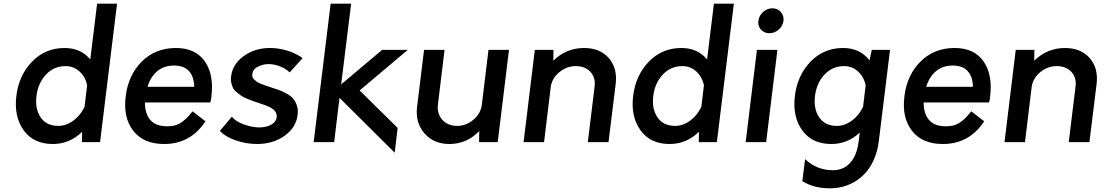

<svg xmlns="http://www.w3.org/2000/svg" viewBox="-20 -770 5986 1040"><path d="M506 -750H614L522 0H424L425 -56Q357 10 266 10Q162 10 108.5 -64Q55 -138 68.5 -250Q82 -362 153.5 -436Q225 -510 330 -510Q418 -510 469 -448ZM296 -88Q325 -88 352.5 -101.5Q380 -115 402 -138.5Q424 -162 438 -192L452 -308Q446 -338 429.5 -361.5Q413 -385 389 -398.5Q365 -412 336 -412Q272 -412 229 -366Q186 -320 177.5 -250Q169 -180 200.5 -134Q232 -88 296 -88Z M1125 -246Q1123 -225 1119 -215H765Q765 -154 794.5 -120Q824 -86 885 -86Q906 -86 922.5 -89.5Q939 -93 955.5 -102.5Q972 -112 988 -127.5Q1004 -143 1023 -167L1093 -113Q1012 10 869 10Q757 10 701.5 -62Q646 -134 661 -249Q675 -364 748.5 -437Q822 -510 933 -510Q1039 -510 1089.5 -437.5Q1140 -365 1125 -246ZM923 -415Q869 -415 832.5 -385Q796 -355 779 -300H1032Q1031 -355 1003.5 -385Q976 -415 923 -415Z M1372 10Q1313 10 1256 -10Q1199 -30 1171 -61L1236 -138Q1253 -115 1294.5 -98.5Q1336 -82 1377 -80Q1404 -79 1426.5 -85.5Q1449 -92 1463 -105Q1477 -118 1479 -136Q1480 -148 1475.5 -158Q1471 -168 1463.5 -175Q1456 -182 1441 -189.5Q1426 -197 1414 -201Q1402 -205 1382 -212Q1358 -220 1349.5 -223Q1341 -226 1319 -235Q1297 -244 1288 -250.5Q1279 -257 1264 -268.5Q1249 -280 1243 -292Q1237 -304 1233 -321Q1229 -338 1232 -357Q1240 -423 1300.5 -466.5Q1361 -510 1442 -510Q1474 -510 1507.5 -503Q1541 -496 1569.5 -483.5Q1598 -471 1619 -455L1549 -378Q1538 -389 1521.5 -398.5Q1505 -408 1487 -414Q1469 -420 1451 -422Q1415 -426 1382.5 -411.5Q1350 -397 1347 -371Q1345 -361 1347.5 -353Q1350 -345 1358.5 -337.5Q1367 -330 1373.5 -325.5Q1380 -321 1396 -315Q1412 -309 1419.5 -306.5Q1427 -304 1447 -297Q1476 -288 1492.5 -282Q1509 -276 1532.5 -263Q1556 -250 1568 -236Q1580 -222 1588 -199Q1596 -176 1592 -148Q1584 -79 1521.5 -34.5Q1459 10 1372 10Z M2189 -500 1928 -280 2134 -77 2118 57 1819 -240 1790 0H1679L1771 -750H1882L1828 -313L2050 -500Z M2626 -500H2737L2676 0H2575L2576 -60Q2508 10 2414 10Q2329 10 2279 -48Q2229 -106 2239 -190L2277 -500H2388L2352 -203Q2348 -171 2360 -145Q2372 -119 2397 -103.5Q2422 -88 2455 -88Q2505 -88 2544.5 -121.5Q2584 -155 2590 -203Z M3144 -510Q3229 -510 3277 -456Q3325 -402 3315 -316L3276 0H3164L3201 -303Q3205 -334 3193 -359Q3181 -384 3156.5 -398Q3132 -412 3100 -412Q3049 -412 3009 -378.5Q2969 -345 2963 -297L2927 0H2816L2877 -500H2978L2977 -441Q3047 -510 3144 -510Z M3847 -750H3955L3863 0H3765L3766 -56Q3698 10 3607 10Q3503 10 3449.5 -64Q3396 -138 3409.5 -250Q3423 -362 3494.5 -436Q3566 -510 3671 -510Q3759 -510 3810 -448ZM3637 -88Q3666 -88 3693.5 -101.5Q3721 -115 3743 -138.5Q3765 -162 3779 -192L3793 -308Q3787 -338 3770.5 -361.5Q3754 -385 3730 -398.5Q3706 -412 3677 -412Q3613 -412 3570 -366Q3527 -320 3518.5 -250Q3510 -180 3541.5 -134Q3573 -88 3637 -88Z M4088 -657Q4091 -685 4113.5 -705Q4136 -725 4164 -725Q4192 -725 4209.5 -705Q4227 -685 4224 -657Q4220 -629 4197.5 -609.5Q4175 -590 4147.5 -590Q4120 -590 4102 -609.5Q4084 -629 4088 -657ZM4019 0 4080 -500H4191L4130 0Z M4702 -500H4801L4740 -4Q4731 69 4697 126.5Q4663 184 4605 217Q4547 250 4473 250Q4388 250 4326 211L4341 92Q4404 152 4492 152Q4549 152 4585.5 111.5Q4622 71 4631 -4L4637 -52Q4571 10 4483 10Q4379 10 4325.5 -64Q4272 -138 4285.5 -250Q4299 -362 4370.5 -436Q4442 -510 4547 -510Q4638 -510 4690 -443ZM4513 -88Q4542 -88 4569.5 -101.5Q4597 -115 4619 -138.5Q4641 -162 4655 -192L4669 -308Q4663 -338 4646.5 -361.5Q4630 -385 4606 -398.5Q4582 -412 4553 -412Q4489 -412 4446 -366Q4403 -320 4394.5 -250Q4386 -180 4417.5 -134Q4449 -88 4513 -88Z M5343 -246Q5341 -225 5337 -215H4983Q4983 -154 5012.5 -120Q5042 -86 5103 -86Q5124 -86 5140.5 -89.5Q5157 -93 5173.5 -102.5Q5190 -112 5206 -127.5Q5222 -143 5241 -167L5311 -113Q5230 10 5087 10Q4975 10 4919.5 -62Q4864 -134 4879 -249Q4893 -364 4966.5 -437Q5040 -510 5151 -510Q5257 -510 5307.5 -437.5Q5358 -365 5343 -246ZM5141 -415Q5087 -415 5050.5 -385Q5014 -355 4997 -300H5250Q5249 -355 5221.5 -385Q5194 -415 5141 -415Z M5749 -510Q5834 -510 5882 -456Q5930 -402 5920 -316L5881 0H5769L5806 -303Q5810 -334 5798 -359Q5786 -384 5761.5 -398Q5737 -412 5705 -412Q5654 -412 5614 -378.5Q5574 -345 5568 -297L5532 0H5421L5482 -500H5583L5582 -441Q5652 -510 5749 -510Z"/></svg>

Font: Orkney Medium
Style: MediumItalic
Weight: 500
Designer: Samuel Oakes and Alfredo Marco Pradil
Foundry: Alfredo Marco Pradil
Version: 1.0; ttfautohint (v1.5)